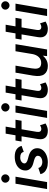

<svg xmlns="http://www.w3.org/2000/svg" viewBox="1112 -1878 778 3041"><g transform="rotate(-90 1500.5 -357.0)"><path d="M27 0 112 -500H223L138 0ZM194 -595Q168 -595 148 -614.5Q128 -634 128 -661Q128 -688 148 -707Q168 -726 194 -726Q221 -726 240.5 -707Q260 -688 260 -661Q260 -634 240.5 -614.5Q221 -595 194 -595Z M450 12Q395 12 355 -4Q315 -20 292 -46.5Q269 -73 263 -105L361 -138Q370 -106 396.5 -90.5Q423 -75 453 -75Q478 -75 501 -83Q524 -91 539 -107Q554 -123 554 -146Q554 -168 536 -182Q518 -196 482 -206L438 -218Q381 -233 351 -265.5Q321 -298 321 -340Q321 -393 349 -431.5Q377 -470 426 -491Q475 -512 540 -512Q616 -512 657.5 -482Q699 -452 711 -403L616 -369Q608 -400 586.5 -412.5Q565 -425 526 -425Q488 -425 460.5 -405.5Q433 -386 433 -356Q433 -341 450 -327Q467 -313 503 -304L544 -293Q610 -276 642 -240.5Q674 -205 674 -157Q674 -104 642.5 -66Q611 -28 560.5 -8Q510 12 450 12Z M953 12Q875 12 841 -28.5Q807 -69 819 -142L905 -656H1016L933 -161Q928 -126 940 -108.5Q952 -91 983 -91Q994 -91 1007 -96Q1020 -101 1038 -111L1066 -24Q1036 -6 1007.5 3Q979 12 953 12ZM780 -404 796 -500H1125L1109 -404Z M1154 0 1239 -500H1350L1265 0ZM1321 -595Q1295 -595 1275 -614.5Q1255 -634 1255 -661Q1255 -688 1275 -707Q1295 -726 1321 -726Q1348 -726 1367.5 -707Q1387 -688 1387 -661Q1387 -634 1367.5 -614.5Q1348 -595 1321 -595Z M1603 12Q1525 12 1491 -28.5Q1457 -69 1469 -142L1555 -656H1666L1583 -161Q1578 -126 1590 -108.5Q1602 -91 1633 -91Q1644 -91 1657 -96Q1670 -101 1688 -111L1716 -24Q1686 -6 1657.5 3Q1629 12 1603 12ZM1430 -404 1446 -500H1775L1759 -404Z M2133 0 2142 -92 2210 -500H2322L2238 0ZM1825 -228 1871 -500H1982L1939 -243ZM1939 -243Q1929 -184 1937.5 -151.5Q1946 -119 1968.5 -106Q1991 -93 2021 -93Q2079 -92 2117 -130.5Q2155 -169 2167 -240L2209 -238Q2196 -158 2163.5 -102.5Q2131 -47 2084 -17.5Q2037 12 1978 12Q1887 12 1845.5 -44.5Q1804 -101 1823 -215L1827 -243Z M2567 12Q2489 12 2455 -28.5Q2421 -69 2433 -142L2519 -656H2630L2547 -161Q2542 -126 2554 -108.5Q2566 -91 2597 -91Q2608 -91 2621 -96Q2634 -101 2652 -111L2680 -24Q2650 -6 2621.5 3Q2593 12 2567 12ZM2394 -404 2410 -500H2739L2723 -404Z M2768 0 2853 -500H2964L2879 0ZM2935 -595Q2909 -595 2889 -614.5Q2869 -634 2869 -661Q2869 -688 2889 -707Q2909 -726 2935 -726Q2962 -726 2981.5 -707Q3001 -688 3001 -661Q3001 -634 2981.5 -614.5Q2962 -595 2935 -595Z"/></g></svg>

Font: Figtree Light SemiBold
Style: Italic
Weight: 600
Italic angle: -9.5°
Version: Version 2.001;gftools[0.9.30]